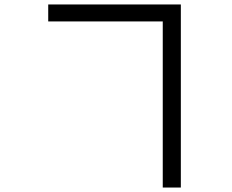

<svg xmlns="http://www.w3.org/2000/svg" viewBox="-20 -790 1040 860"><path d="M790 50H709V-694H196V-770H790Z"/></svg>

Font: Source Han Sans & Saira Hybrid
Style: Regular
Weight: 400
Designer: Ryoko NISHIZUKA 西塚涼子 (kana & ideographs); Paul D. Hunt (Latin, Greek & Cyrillic); Wenlong ZHANG 张文龙 (bopomofo); Sandoll 
Foundry: Adobe Systems Incorporated
Version: Version 1.00;August 2, 2021;FontCreator 13.0.0.2675 64-bit